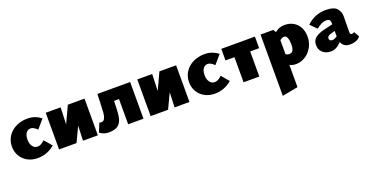

<svg xmlns="http://www.w3.org/2000/svg" viewBox="-28 -1136 4103 2120"><g transform="rotate(-20 2023.0 -75.5)"><path d="M28 -206Q28 -273 62.5 -326.5Q97 -380 157.5 -410Q218 -440 292 -440Q340 -440 379 -426Q418 -412 453 -385L366 -284Q324 -326 291 -326Q256 -326 236 -298.5Q216 -271 216 -219Q216 -174 237.5 -142Q259 -110 296 -110Q318 -110 337.5 -121Q357 -132 381 -154L456 -65Q369 10 254 10Q189 10 137.5 -18Q86 -46 57 -95.5Q28 -145 28 -206Z M963 0H788L795 -175L712 0H507V-431H682L675 -234L767 -431H963Z M1499 0H1319V-296H1261Q1259 -174 1249.5 -113.5Q1240 -53 1203.5 -20.5Q1167 12 1088 12Q1058 12 1030.5 2Q1003 -8 984 -24L1026 -126Q1031 -125 1037 -123.5Q1043 -122 1049 -122Q1076 -122 1089 -149Q1102 -176 1105.5 -217.5Q1109 -259 1111 -338Q1111 -353 1111.5 -376.5Q1112 -400 1114 -431H1499Z M2039 0H1864L1871 -175L1788 0H1583V-431H1758L1751 -234L1843 -431H2039Z M2109 -206Q2109 -273 2143.5 -326.5Q2178 -380 2238.5 -410Q2299 -440 2373 -440Q2421 -440 2460 -426Q2499 -412 2534 -385L2447 -284Q2405 -326 2372 -326Q2337 -326 2317 -298.5Q2297 -271 2297 -219Q2297 -174 2318.5 -142Q2340 -110 2377 -110Q2399 -110 2418.5 -121Q2438 -132 2462 -154L2537 -65Q2450 10 2335 10Q2270 10 2218.5 -18Q2167 -46 2138 -95.5Q2109 -145 2109 -206Z M2965 -295H2860V0H2675V-295H2570V-431H2965Z M3512 -234Q3512 -167 3481.5 -111Q3451 -55 3399.5 -22.5Q3348 10 3289 10Q3246 10 3216 -8V254L3031 289V-431H3181L3201 -398Q3249 -440 3316 -440Q3375 -440 3419.5 -413.5Q3464 -387 3488 -340Q3512 -293 3512 -234ZM3314 -216Q3314 -260 3302.5 -290Q3291 -320 3265 -320Q3256 -320 3242 -314.5Q3228 -309 3216 -297V-133Q3235 -120 3258 -120Q3288 -120 3301 -143.5Q3314 -167 3314 -216Z M4046 -41Q4035 -19 4002 -4.5Q3969 10 3924 10Q3848 10 3825 -54Q3793 -21 3763.5 -5.5Q3734 10 3701 10Q3639 10 3603 -24Q3567 -58 3567 -112Q3567 -167 3604.5 -196Q3642 -225 3707 -241L3814 -267V-279Q3813 -304 3804.5 -317Q3796 -330 3766 -330Q3736 -330 3707 -316Q3678 -302 3647 -276L3574 -349Q3668 -440 3800 -440Q3895 -440 3929.5 -399Q3964 -358 3963 -306L3961 -120Q3961 -93 3980 -93Q3996 -93 4012 -102ZM3814 -124V-137V-189L3758 -172Q3721 -161 3721 -133Q3721 -118 3730.5 -110Q3740 -102 3756 -102Q3768 -102 3781.5 -107.5Q3795 -113 3814 -124Z"/></g></svg>

Font: Ysabeau Heavy
Style: Regular
Weight: 800
Designer: Christian Thalmann (Catharsis Fonts)
Version: Version 0.003